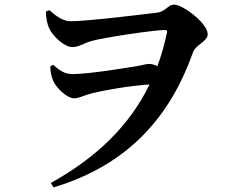

<svg xmlns="http://www.w3.org/2000/svg" viewBox="-20 -755 1040 832"><path d="M286 -663C254 -663 224 -684 194 -711L179 -705C179 -679 184 -655 191 -637C207 -598 259 -551 294 -551C321 -551 337 -565 375 -577C427 -592 648 -625 694 -625C703 -625 706 -622 703 -611C692 -561 679 -513 662 -468C652 -473 641 -478 626 -478C616 -478 601 -474 577 -469C521 -460 365 -434 294 -434C264 -434 241 -446 211 -474L198 -468C198 -447 202 -425 210 -406C222 -376 270 -329 301 -329C323 -329 343 -342 379 -351C427 -363 537 -383 628 -389C541 -210 398 -72 200 38L212 57C542 -42 720 -256 817 -530C829 -562 880 -575 880 -607C880 -654 772 -735 735 -735C707 -735 698 -704 659 -700C602 -693 360 -663 286 -663Z"/></svg>

Font: Noto Serif CJK TC
Style: Bold
Weight: 700
Designer: Ryoko NISHIZUKA 西塚涼子 (kana & ideographs); Frank Grießhammer (Latin, Greek & Cyrillic); Wenlong ZHANG 张文龙 (bopomofo); San
Foundry: Adobe
Version: Version 2.001;hotconv 1.1.0;makeotfexe 2.6.0